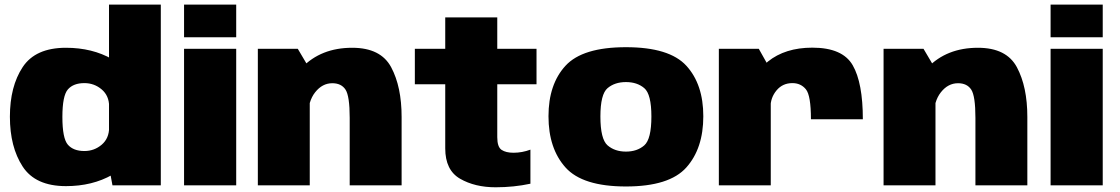

<svg xmlns="http://www.w3.org/2000/svg" viewBox="-20 -805 4867 834"><path d="M468.5 0H678.5V-785H453.5V-81ZM266.5 3.5Q381 3.5 467.8 -45.8Q554.5 -95 554.5 -161L454 -251.5Q454 -204 421.8 -176.5Q389.5 -149 346.5 -149Q299 -149 275 -176.2Q251 -203.5 251 -297Q251 -389.5 275 -416.8Q299 -444 346.5 -444Q389.5 -444 421.8 -416.5Q454 -389 454 -342.5L554.5 -432Q554.5 -498 467.8 -547.8Q381 -597.5 266.5 -597.5Q134 -597.5 78.5 -513.5Q23 -429.5 23 -298Q23 -166.5 78.5 -81.5Q134 3.5 266.5 3.5Z M779.5 0H1006V-593H779.5ZM779.5 -785V-643H1006V-785Z M1100 0H1325.5V-505L1273.5 -593H1100ZM1499 0H1724.5V-297Q1724.5 -428 1679.2 -512.8Q1634 -597.5 1510 -597.5Q1374.5 -597.5 1291.2 -511.2Q1208 -425 1208 -341.5L1318 -298Q1318 -365 1349 -404.2Q1380 -443.5 1423.5 -443.5Q1462.5 -443.5 1480.8 -415.8Q1499 -388 1499 -293Z M2133 8.5Q2212 8.5 2284 -7V-155Q2248 -141.5 2210.5 -141.5Q2177.5 -141.5 2158.8 -154Q2140 -166.5 2140 -209V-439H2310.5V-593H2140V-729.5H1914V-593H1782V-439H1914V-160.5Q1914 -66 1978.2 -28.8Q2042.5 8.5 2133 8.5Z M2699 5Q2887.5 5 2961.2 -77.5Q3035 -160 3035 -300Q3035 -439 2961.2 -519.5Q2887.5 -600 2699 -600Q2510.5 -600 2436.5 -519.5Q2362.5 -439 2362.5 -300Q2362.5 -160 2436.5 -77.5Q2510.5 5 2699 5ZM2699 -146.5Q2650.5 -146.5 2619.2 -173.5Q2588 -200.5 2588 -299Q2588 -396 2619.2 -422.2Q2650.5 -448.5 2699 -448.5Q2747.5 -448.5 2778.5 -422.2Q2809.5 -396 2809.5 -299Q2809.5 -200.5 2778.5 -173.5Q2747.5 -146.5 2699 -146.5Z M3502.5 -287H3728Q3728 -445 3684 -521.5Q3640 -598 3508.5 -598Q3390.5 -598 3315.5 -537.5Q3240.5 -477 3240.5 -386.5L3327 -340Q3327 -381 3353.2 -412.5Q3379.5 -444 3422 -444Q3458.5 -444 3480.5 -417.2Q3502.5 -390.5 3502.5 -287ZM3102.5 0H3328V-500.5L3276 -593H3102.5Z M3818 0H4043.5V-505L3991.5 -593H3818ZM4217 0H4442.5V-297Q4442.5 -428 4397.2 -512.8Q4352 -597.5 4228 -597.5Q4092.5 -597.5 4009.2 -511.2Q3926 -425 3926 -341.5L4036 -298Q4036 -365 4067 -404.2Q4098 -443.5 4141.5 -443.5Q4180.5 -443.5 4198.8 -415.8Q4217 -388 4217 -293Z M4543.5 0H4770V-593H4543.5ZM4543.5 -785V-643H4770V-785Z"/></svg>

Font: Anybody UltraCondensed Thin Black
Style: Regular
Weight: 900
Version: Version 1.111